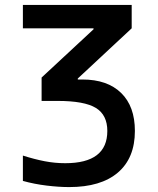

<svg xmlns="http://www.w3.org/2000/svg" viewBox="-20 -750 640 780"><path d="M261 10Q220 10 170 4Q120 -2 73 -15V-118Q120 -103 161.5 -95Q203 -87 245 -87Q416 -87 416 -218Q416 -283 369.5 -311.5Q323 -340 214 -340H149V-435L360 -631V-635H73V-730H515V-635L296 -431V-427H315Q416 -427 472 -372.5Q528 -318 528 -218Q528 -108 459 -49Q390 10 261 10Z"/></svg>

Font: M PLUS Code Latin 60 Medium
Style: Regular
Weight: 500
Width: 7
Monospace: yes
Designer: Coji Morishita
Foundry: UNDERFOREST DESIGN
Version: Version 1.005; ttfautohint (v1.8.3)